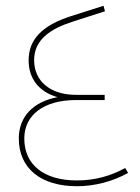

<svg xmlns="http://www.w3.org/2000/svg" viewBox="-20 -632 483 664"><path d="M246 12C309 12 371 -5 423 -34L413 -51C364 -24 309 -8 246 -8C132 -8 64 -62 64 -153C64 -234 131 -286 243 -286H342V-304H243C153 -304 98 -352 98 -424C98 -494 153 -532 231 -557L343 -593L338 -612L225 -576C125 -544 79 -495 79 -423C79 -360 115 -314 179 -296C94 -280 45 -228 45 -153C45 -50 121 12 246 12Z"/></svg>

Font: IBM Plex Arabic Thin
Style: Regular
Weight: 100
Designer: Mike Abbink, Paul van der Laan, Pieter van Rosmalen, Wael Morcos, Khajak Apelian
Foundry: Bold Monday
Version: Version 1.0